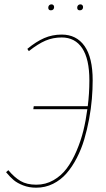

<svg xmlns="http://www.w3.org/2000/svg" viewBox="-20 -849 487 878"><path d="M212.9 -801.8Q200.7 -801.8 200.7 -814Q200.7 -820.3 204.6 -824.7Q208.5 -829.1 215.3 -829.1Q221.2 -829.1 224.4 -825.4Q227.5 -821.8 227.5 -816.4Q227.5 -810.1 223.6 -805.9Q219.7 -801.8 212.9 -801.8ZM345.2 -801.8Q333 -801.8 333 -814Q333 -820.3 336.9 -824.7Q340.8 -829.1 347.7 -829.1Q353.5 -829.1 356.7 -825.4Q359.9 -821.8 359.9 -816.4Q359.9 -810.1 356 -805.9Q352.1 -801.8 345.2 -801.8ZM262.2 -690.9Q329.6 -690.9 366.7 -638.4Q403.8 -585.9 403.8 -481.4Q403.8 -440.4 400.1 -396.7Q396.5 -353 387.5 -304.4Q378.4 -255.9 365.2 -211.4Q352.1 -167 331.1 -126.5Q310.1 -85.9 284.2 -56.2Q258.3 -26.4 222.7 -8.5Q187 9.3 145.5 9.3Q112.8 9.3 85.9 -1.2Q59.1 -11.7 42.7 -25.4Q26.4 -39.1 7.8 -61.5L18.1 -70.8Q45.4 -38.1 74 -21.2Q102.5 -4.4 146 -4.4Q188.5 -4.4 224.4 -24.9Q260.3 -45.4 285.2 -78.9Q310.1 -112.3 329.8 -158.4Q349.6 -204.6 361.1 -251.2Q372.6 -297.9 379.4 -349.6H132.3L134.3 -363.3H381.3Q388.7 -421.4 388.7 -481.4Q388.7 -579.1 356 -628.4Q323.2 -677.7 262.2 -677.7Q222.2 -677.7 188 -663.1Q153.8 -648.4 111.8 -615.2L105 -625.5Q145 -658.7 182.1 -674.8Q219.2 -690.9 262.2 -690.9Z"/></svg>

Font: Fira Sans Compressed Hair
Style: Italic
Weight: 100
Width: 3
Italic angle: -8°
Designer: Carrois Corporate & Edenspiekermann AG
Foundry: Carrois Corporate GbR & Edenspiekermann AG
Version: Version 4.203;PS 004.203;hotconv 1.0.88;makeotf.lib2.5.64775